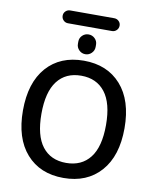

<svg xmlns="http://www.w3.org/2000/svg" viewBox="-105 -1138 935 1167"><g transform="rotate(10 362.0 -555.0)"><path d="M168.9 -411.1Q168.9 -276.4 220.7 -209.5Q272.5 -142.6 367.7 -142.6Q462.9 -142.6 515.1 -209.5Q567.4 -276.4 567.4 -411.1Q567.4 -545.9 515.1 -613.3Q462.9 -680.7 367.7 -680.7Q272.5 -680.7 220.7 -613.3Q168.9 -545.9 168.9 -411.1ZM232.4 -980.5Q215.8 -980.5 204.1 -992.2Q192.4 -1003.9 192.4 -1020.5Q192.4 -1037.1 204.1 -1048.3Q215.8 -1059.6 232.4 -1059.6H503.9Q520.5 -1059.6 532.2 -1048.3Q543.9 -1037.1 543.9 -1020.5Q543.9 -1003.9 532.2 -992.2Q520.5 -980.5 503.9 -980.5ZM313.5 -868.2V-881.8Q313.5 -904.3 329.6 -919.9Q345.7 -935.5 368.2 -935.5Q390.6 -935.5 406.7 -919.9Q422.9 -904.3 422.9 -881.8V-868.2Q422.9 -845.7 406.7 -829.6Q390.6 -813.5 368.2 -813.5Q345.7 -813.5 329.6 -829.6Q313.5 -845.7 313.5 -868.2ZM138.7 -678.7Q222.7 -773.4 367.7 -773.4Q512.7 -773.4 597.2 -678.2Q681.6 -583 681.6 -411.6Q681.6 -240.2 597.2 -145Q512.7 -49.8 367.7 -49.8Q222.7 -49.8 138.7 -145Q54.7 -240.2 54.7 -411.6Q54.7 -583 138.7 -678.7Z"/></g></svg>

Font: Gen Jyuu GothicX Medium
Style: Regular
Weight: 500
Designer: Ryoko NISHIZUKA (kana &amp; ideographs); Paul D. Hunt (Latin, Greek &amp; Cyrillic); Wenlong ZHANG (bopomofo); Sandoll C
Version: Version 1.058.20140828